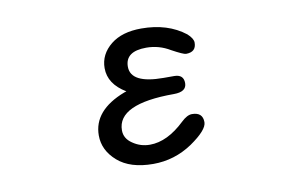

<svg xmlns="http://www.w3.org/2000/svg" viewBox="-60 -593 1120 721"><g transform="rotate(-10 500.0 -232.5)"><path d="M335.9 -20.5Q288.1 -62.5 288.1 -119.1Q288.1 -214.8 410.2 -261.7L418.9 -264.6Q353.5 -303.7 353.5 -364.3Q353.5 -417 398.4 -453.1Q441.4 -487.3 514.6 -487.3Q615.2 -487.3 681.6 -435.5Q703.1 -416 703.1 -400.4Q703.1 -364.3 664.1 -364.3Q654.3 -364.3 611.3 -387.7Q569.3 -413.1 520.5 -413.1Q440.4 -413.1 440.4 -354.5Q440.4 -290 565.4 -290H605.5Q641.6 -290 641.6 -256.8Q641.6 -223.6 592.8 -223.6Q377 -223.6 377 -123Q377 -91.8 406.2 -72.3Q435.5 -51.8 471.7 -51.8Q538.1 -51.8 605.5 -116.2Q627.9 -137.7 646.5 -137.7Q687.5 -137.7 687.5 -99.6Q687.5 -70.3 621.1 -24.4Q552.7 21.5 471.7 21.5Q383.8 21.5 335.9 -20.5Z"/></g></svg>

Font: jf-openhuninn-1.0
Style: Regular
Weight: 400
Designer: [Kosugi Maru]
      Designed by Motoya company      

      [Varela Round]
      Joe Prince(Latin component); Avraham Co
Foundry: justfont CO.,LTD.
Version: 1.0